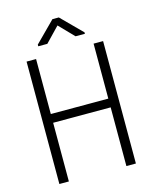

<svg xmlns="http://www.w3.org/2000/svg" viewBox="-131 -990 862 1077"><g transform="rotate(-15 300.0 -451.5)"><path d="M522 0H466.8V-340.8H132.8V0H77.6V-710.9H132.8V-391.6H466.8V-710.9H522ZM434.1 -785.2V-776.9H379.9L297.4 -861.8L215.8 -776.9H163.1V-786.6L279.3 -903.3H316.4Z"/></g></svg>

Font: Roboto Mono Light
Style: Regular
Weight: 300
Designer: Google
Version: Version 2.000985; 2015; ttfautohint (v1.3)